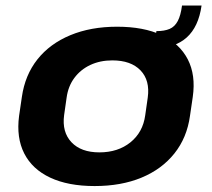

<svg xmlns="http://www.w3.org/2000/svg" viewBox="-20 -644 744 675"><path d="M312.6 10.1Q219.6 10.1 156.5 -19.5Q93.4 -49.1 65.2 -104.5Q37 -159.9 47.1 -236.6L56.9 -303.4Q67.9 -380.1 111.6 -435.3Q155.4 -490.4 227.3 -520.3Q299.1 -550.1 391.6 -550.1Q485.1 -550.1 548.3 -520.5Q611.4 -490.9 640.1 -435.5Q668.7 -380.1 657.7 -303.4L647.9 -236.6Q637.3 -159.9 593.1 -104.5Q548.9 -49.1 477.5 -19.5Q406.1 10.1 312.6 10.1ZM329.4 -108.3Q394.8 -108.3 438.7 -143.7Q482.6 -179.2 490.6 -239.2L499.4 -300.8Q507.8 -361.3 474.1 -396.5Q440.3 -431.7 374.9 -431.7Q331.8 -431.7 297.5 -415.6Q263.3 -399.5 241.5 -370.2Q219.7 -341 214.2 -300.8L205.4 -239.2Q197.5 -179.7 231.2 -144Q264.9 -108.3 329.4 -108.3ZM529.8 -534.6Q558.3 -534.6 576.4 -542.4Q594.4 -550.1 604.9 -570Q615.4 -589.8 619.9 -624.5H688.6Q667.5 -474.6 521.3 -474.6Z"/></svg>

Font: Pathway Extreme 8pt Thin
Style: Italic
Weight: 100
Italic angle: -8°
Designer: Eduardo Rodriguez Tunni
Foundry: Eduardo Rodriguez Tunni
Version: Version 1.000